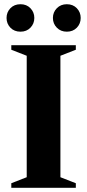

<svg xmlns="http://www.w3.org/2000/svg" viewBox="-20 -889 412 909"><path d="M339 -21.5V0H33.5V-21.5L106.5 -50V-625L33.5 -653.5V-675H339V-653.5L266 -625V-50ZM77 -739Q47.5 -739 29.2 -758Q11 -777 11 -804Q11 -831 29.2 -850Q47.5 -869 77 -869Q106 -869 124.2 -850Q142.5 -831 142.5 -804Q142.5 -777 124.2 -758Q106 -739 77 -739ZM296.5 -739Q267.5 -739 249 -758Q230.5 -777 230.5 -804Q230.5 -831 249 -850Q267.5 -869 296.5 -869Q325.5 -869 343.8 -850Q362 -831 362 -804Q362 -777 343.8 -758Q325.5 -739 296.5 -739Z"/></svg>

Font: Newsreader 24pt
Style: Bold
Weight: 700
Designer: Hugues Gentile
Foundry: Production Type
Version: Version 1.003